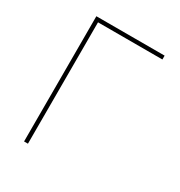

<svg xmlns="http://www.w3.org/2000/svg" viewBox="-172 -847 905 966"><g transform="rotate(30 281.0 -364.0)"><path d="M504.4 -727.5V-705.1H130.4V0H107.9V-727.5Z"/></g></svg>

Font: Inter 17pt Thin
Style: Regular
Weight: 250
Version: Version 4.001;git-66647c0bb